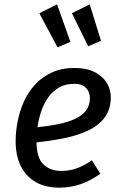

<svg xmlns="http://www.w3.org/2000/svg" viewBox="-20 -852 562 884"><path d="M323 -539Q379 -539 416 -520Q453 -501 471.5 -470.5Q490 -440 490 -405Q490 -348 461.5 -310.5Q433 -273 383.5 -250Q334 -227 269.5 -214.5Q205 -202 134 -195L143 -265Q202 -271 248.5 -280.5Q295 -290 327.5 -305.5Q360 -321 377 -344.5Q394 -368 394 -402Q394 -415 388 -429.5Q382 -444 366.5 -455Q351 -466 322 -466Q281 -466 251.5 -449Q222 -432 202 -403.5Q182 -375 170 -340Q158 -305 153 -269.5Q148 -234 148 -202Q148 -126 179.5 -95.5Q211 -65 262 -65Q299 -65 333 -77Q367 -89 403 -114L442 -52Q399 -21 352.5 -4.5Q306 12 253 12Q189 12 144 -14Q99 -40 75.5 -88Q52 -136 52 -202Q52 -245 61 -292Q70 -339 89.5 -383Q109 -427 141 -462Q173 -497 218 -518Q263 -539 323 -539ZM161 -791 243 -832 304 -659 245 -634ZM311 -791 393 -832 445 -664 386 -639Z"/></svg>

Font: Fira Sans Variable
Style: Italic
Weight: 397
Italic angle: -8°
Designer: Carrois Corporate & Edenspiekermann AG
Foundry: Carrois Corporate GbR & Edenspiekermann AG
Version: Version 4.202